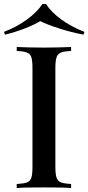

<svg xmlns="http://www.w3.org/2000/svg" viewBox="-45 -944 444 964"><path d="M312 -708V-688Q279 -687 262 -680.5Q245 -674 239 -656.5Q233 -639 233 -602V-106Q233 -70 239 -52Q245 -34 262 -28Q279 -22 312 -20V0Q288 -2 251.5 -2.5Q215 -3 177 -3Q135 -3 98.5 -2.5Q62 -2 39 0V-20Q73 -22 90 -28Q107 -34 112.5 -52Q118 -70 118 -106V-602Q118 -639 112.5 -656.5Q107 -674 89.5 -680.5Q72 -687 39 -688V-708Q62 -707 98.5 -706Q135 -705 177 -705Q215 -705 251.5 -706Q288 -707 312 -708ZM186 -924Q211 -884 262.5 -846.5Q314 -809 379 -784L374 -770Q312 -782 252.5 -801Q193 -820 157 -838Q128 -820 79 -801Q30 -782 -20 -770L-25 -784Q40 -809 91 -846.5Q142 -884 168 -924Z"/></svg>

Font: Playfair Display Medium
Style: Regular
Weight: 500
Designer: Claus Eggers Sørensen
Foundry: Claus Eggers Sørensen
Version: Version 1.203